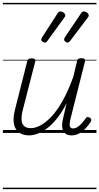

<svg xmlns="http://www.w3.org/2000/svg" viewBox="-20 -918 686 1326"><path d="M181 17Q141 17 113 -2Q85 -21 76.5 -60.5Q68 -100 84 -163L168 -495Q171 -506 177.5 -510.5Q184 -515 198 -515Q213 -515 219.5 -509.5Q226 -504 223 -492L138 -161Q127 -119 129 -90.5Q131 -62 146.5 -47.5Q162 -33 193 -33Q224 -33 260.5 -52.5Q297 -72 336 -113.5Q375 -155 413 -222.5Q451 -290 486 -387L512 -495Q515 -508 521.5 -512Q528 -516 542 -516Q557 -516 563.5 -510.5Q570 -505 567 -494L468 -102Q462 -78 461 -62.5Q460 -47 466 -39Q472 -31 484 -31Q501 -31 516.5 -41.5Q532 -52 546 -67.5Q560 -83 572 -101Q577 -109 584 -110Q591 -111 600 -105Q609 -99 610.5 -92.5Q612 -86 608 -79Q596 -59 576 -36.5Q556 -14 530.5 1.5Q505 17 475 17Q452 17 437.5 8.5Q423 0 416 -15.5Q409 -31 409 -53Q409 -75 416 -102L440 -206Q409 -144 375 -101.5Q341 -59 306.5 -33Q272 -7 240 5Q208 17 181 17ZM289 -624Q283 -624 274 -630Q265 -636 265 -645Q265 -648 266.5 -652Q268 -656 272 -662L377 -825Q381 -832 385.5 -835.5Q390 -839 397 -839Q403 -839 411 -835.5Q419 -832 425 -825.5Q431 -819 431 -811Q431 -807 429 -803.5Q427 -800 423 -795L307 -635Q303 -629 298.5 -626.5Q294 -624 289 -624ZM447 -624Q440 -624 431.5 -630Q423 -636 423 -645Q423 -648 424 -652Q425 -656 429 -662L539 -825Q543 -832 548 -835.5Q553 -839 559 -839Q565 -839 573 -835.5Q581 -832 587 -825.5Q593 -819 593 -811Q593 -807 591 -803Q589 -799 585 -795L464 -635Q459 -629 455 -626.5Q451 -624 447 -624ZM0 378H646V388H0ZM0 -20H646V0H0ZM0 -505H646V-500H0ZM0 -898H646V-888H0Z"/></svg>

Font: Playwrite DE SAS Guides
Style: Regular
Weight: 400
Designer: Veronika Burian, José Scaglione
Foundry: TypeTogether
Version: Version 1.003